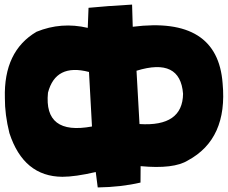

<svg xmlns="http://www.w3.org/2000/svg" viewBox="-20 -780 1004 846"><path d="M960.9 -412.6Q983.9 -168 808.1 -73.2Q745.6 -34.2 599.6 -47.9L599.1 24.4Q513.2 44.4 410.6 45.9L401.9 -22Q311 -1 254.9 -1Q84 -2 21.5 -193.4Q1 -275.4 1.5 -348.1Q-4.4 -554.7 141.1 -640.1Q250 -684.6 366.7 -657.2L370.1 -745.6Q449.2 -753.4 562 -759.8L564.9 -662.1Q939 -709.5 960.9 -412.6ZM385.3 -222.7 372.1 -462.9Q225.1 -501.5 191.4 -371.6Q172.4 -183.1 385.3 -222.7ZM594.7 -233.4Q784.7 -221.2 786.6 -366.7Q774.4 -527.8 581.5 -468.3Z"/></svg>

Font: Lapsus Pro (theguybrush.com)
Style: Bold
Weight: 700
Designer: Jose Roses
Version: Version 1.00 February 9, 2018, initial release